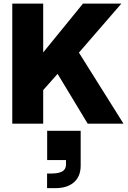

<svg xmlns="http://www.w3.org/2000/svg" viewBox="-20 -670 695 1040"><path d="M46.5 -650.5H214V-386L429.5 -650.5H637.5L407.5 -385L649 0H455L292 -270L214 -182V0H46.5ZM235.5 38.5H417V226.5Q417 286 380.5 317.5Q344 349 281.5 349H235V270H255Q296.5 270 317 258.8Q337.5 247.5 337.5 220.5V197H235.5Z"/></svg>

Font: Overused Grotesk ExtraBold
Style: Regular
Weight: 800
Version: Version 0.004